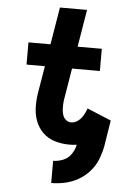

<svg xmlns="http://www.w3.org/2000/svg" viewBox="-62 -780 701 1051"><g transform="rotate(5 288.0 -254.5)"><path d="M260 226Q297 226 334.5 218Q372 210 407 190.5Q442 171 469 140.5Q496 110 510.5 73.5Q525 37 532 0L555 -143L423 -198Q416 -178 405.5 -159.5Q395 -141 377.5 -127.5Q360 -114 340 -114Q324 -114 311.5 -124Q299 -134 294 -149Q289 -164 288 -180Q287 -196 288 -212.5Q289 -229 292 -245L319 -408H472V-530H339L373 -735H224L190 -530H69V-408H170L146 -265Q139 -224 139.5 -183Q140 -142 153.5 -105.5Q167 -69 194.5 -42Q222 -15 260.5 -3.5Q299 8 340 8Q350 8 360.5 7.5Q371 7 381 5Q376 32 359 57Q342 82 314.5 93Q287 104 260 104Z"/></g></svg>

Font: Iosevka Sparkle Heavy
Style: Italic
Weight: 900
Italic angle: -9°
Designer: Belleve Invis
Foundry: Belleve Invis
Version: Version 4.5.0; ttfautohint (v1.8.3)